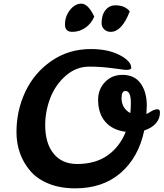

<svg xmlns="http://www.w3.org/2000/svg" viewBox="-20 -1021 894 1049"><path d="M476 -753Q571 -753 634 -720Q697 -687 697 -650Q697 -639 667 -639Q662 -639 597 -648Q532 -657 468 -657Q396 -657 339 -607Q282 -557 254.5 -485Q227 -413 227 -337Q227 -238 273 -181.5Q319 -125 401 -125Q502 -125 568.5 -172.5Q635 -220 667 -301Q595 -310 555.5 -355.5Q516 -401 516 -476Q516 -533 553.5 -572.5Q591 -612 649 -612Q715 -612 748.5 -565Q782 -518 782 -445Q782 -428 780 -398Q789 -402 800 -409Q811 -416 820.5 -420Q830 -424 840 -424Q854 -424 854 -407Q854 -372 831 -346.5Q808 -321 768 -308Q737 -161 639.5 -76.5Q542 8 391 8Q309 8 246 -17.5Q183 -43 145.5 -87Q108 -131 89 -184.5Q70 -238 70 -299Q70 -417 118.5 -520Q167 -623 261 -688Q355 -753 476 -753ZM495 -930Q479 -892 446.5 -869.5Q414 -847 375 -847Q335 -847 335 -887Q335 -932 362.5 -966.5Q390 -1001 424 -1001Q462 -1001 495 -930ZM689 -959Q646 -847 585 -847Q563 -847 549 -861Q535 -875 535 -894Q535 -939 556 -965.5Q577 -992 611 -992Q662 -992 689 -959ZM644 -485Q644 -430 692 -403Q695 -430 695 -459Q695 -524 665 -524Q644 -524 644 -485Z"/></svg>

Font: LeckerliOne
Style: Regular
Weight: 400
Designer: Gesine Todt
Foundry: Gesine Todt
Version: Version 1.000